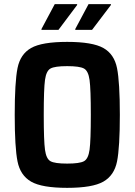

<svg xmlns="http://www.w3.org/2000/svg" viewBox="-20 -898 649 926"><path d="M51 -344Q51 -502 64.5 -569.5Q78 -637 130 -666.5Q182 -696 304 -696Q426 -696 478.5 -666.5Q531 -637 544.5 -569Q558 -501 558 -344Q558 -187 544.5 -119.5Q531 -52 478.5 -22Q426 8 304 8Q182 8 130 -22Q78 -52 64.5 -119.5Q51 -187 51 -344ZM418 -344Q418 -468 412 -512Q406 -556 385 -567.5Q364 -579 304 -579Q244 -579 223.5 -567.5Q203 -556 197 -512.5Q191 -469 191 -344Q191 -219 197 -175.5Q203 -132 223.5 -120.5Q244 -109 304 -109Q364 -109 385 -120.5Q406 -132 412 -176Q418 -220 418 -344ZM180 -754V-758L244 -878H352V-874L262 -754ZM343 -754V-758L407 -878H515V-874L424 -754Z"/></svg>

Font: Saira Semi Condensed SemiBold
Style: Regular
Weight: 600
Width: 4
Designer: Hector Gatti with collaboration of the Omnibus-Type team
Foundry: Omnibus-Type
Version: Version 1.001; ttfautohint (v1.8)